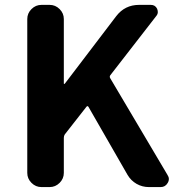

<svg xmlns="http://www.w3.org/2000/svg" viewBox="-20 -760 726 780"><path d="M148.4 0Q125 0 107.9 -17.1Q90.8 -34.2 90.8 -57.6V-682.6Q90.8 -706.1 107.9 -723.1Q125 -740.2 148.4 -740.2H181.6Q205.1 -740.2 222.2 -723.1Q239.3 -706.1 239.3 -682.6V-420.9Q239.3 -418.9 240.7 -418.9Q242.2 -418.9 243.2 -419.9L452.1 -694.3Q487.3 -740.2 544.9 -740.2H592.8Q610.4 -740.2 618.2 -724.6Q621.1 -717.8 621.1 -710.9Q621.1 -702.1 614.3 -694.3L428.7 -455.1Q423.8 -449.2 427.7 -442.4L660.2 -49.8Q666 -41 666 -33.2Q666 -24.4 661.1 -16.6Q651.4 0 632.8 0H585Q557.6 0 534.7 -13.2Q511.7 -26.4 498 -49.8L339.8 -325.2Q335.9 -332 331.1 -326.2L243.2 -213.9Q239.3 -208 239.3 -200.2V-57.6Q239.3 -34.2 222.2 -17.1Q205.1 0 181.6 0Z"/></svg>

Font: Gen Jyuu Gothic Bold
Style: Bold
Weight: 700
Designer: [Source Han Sans]
Ryoko NISHIZUKA  (kana & ideographs); Paul D. Hunt (Latin, Greek & Cyrillic); Wenlong ZHANG  (bopomofo
Version: Version 1.002.20150607